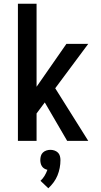

<svg xmlns="http://www.w3.org/2000/svg" viewBox="-20 -755 540 1029"><path d="M340 0 220 -206 176 -147V0H76V-735H176V-290L336 -520H453L276 -282L453 0ZM239 254 197 214Q210 202 219 187Q228 172 234 155Q225 153 217.5 148.5Q210 144 205 136.5Q200 129 198 120Q196 111 196 103Q196 92 199 81Q202 70 210 62.5Q218 55 228.5 51.5Q239 48 250 48Q261 48 271.5 51.5Q282 55 290 62.5Q298 70 301 81Q304 92 304 103Q304 124 300 145Q296 166 288 185.5Q280 205 267.5 222Q255 239 239 254Z"/></svg>

Font: Iosevka Semibold
Style: Regular
Weight: 600
Monospace: yes
Designer: Belleve Invis
Foundry: Belleve Invis
Version: Version 33.2.3; ttfautohint (v1.8.4)